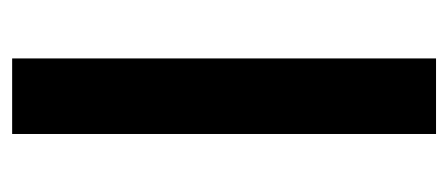

<svg xmlns="http://www.w3.org/2000/svg" viewBox="-236 -520 755 324"><g transform="rotate(90 142.0 -357.5)"><path d="M78.1 0V-715.3H205.6V0Z"/></g></svg>

Font: Elstob 6pt
Style: Bold
Weight: 700
Designer: Peter S. Baker
Version: Version 1.015